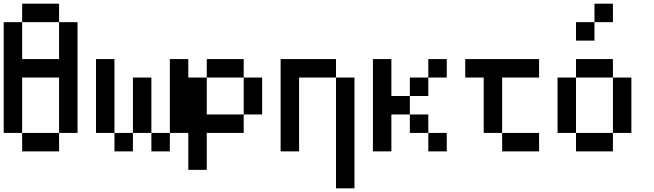

<svg xmlns="http://www.w3.org/2000/svg" viewBox="-20 -920 3540 1040"><path d="M0 -200V-800H100V-600H300V-800H400V-200H300V-500H100V-200ZM100 -200H300V-100H100ZM100 -800V-900H300V-800Z M500 -200V-600H600V-200ZM600 -200H700V-100H600ZM700 -200V-500H800V-200ZM800 -200H900V-100H800ZM900 -200V-600H1000V-200Z M1000 0V-500H1100V-300H1300V-200H1100V0ZM1100 -500V-600H1300V-500ZM1300 -500H1400V-300H1300Z M1500 -100V-600H1800V-500H1600V-100ZM1900 100H1800V-500H1900Z M2000 -100V-600H2100V-400H2200V-300H2100V-100ZM2200 -200V-300H2300V-200ZM2200 -400V-500H2300V-400ZM2300 -200H2400V-100H2300ZM2300 -500V-600H2400V-500Z M2900 -200V-100H2700V-200ZM2500 -500V-600H2900V-500H2700V-200H2600V-500Z M3000 -200V-500H3100V-200ZM3100 -200H3300V-100H3100ZM3100 -500V-600H3300V-500ZM3100 -700V-800H3200V-700ZM3200 -800V-900H3300V-800ZM3300 -200V-500H3400V-200Z"/></svg>

Font: GalmuriMono9 Regular
Style: Regular
Weight: 400
Designer: Lee Minseo (quiple)
Version: Version 2.399;hotconv 1.1.1;makeotfexe 2.6.0 DEVELOPMENT